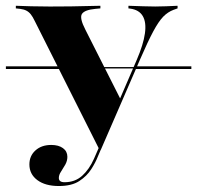

<svg xmlns="http://www.w3.org/2000/svg" viewBox="-49 -439 670 652"><path d="M225 -206.5 222.6 -211.3H413.7L411.3 -206.5ZM-29 -204.8V-213.7H219.4L225 -204.8ZM411.3 -204.8 414.5 -213.7H600.8V-204.8ZM288.7 69.4 69.4 -366.9Q62.1 -382.3 55.6 -390.3Q49.2 -398.4 40.7 -402.8Q32.3 -407.3 19.4 -408.9L4.8 -410.5V-419.4Q27.4 -418.5 56.9 -417.7Q86.3 -416.9 116.9 -416.9H121H126.6Q160.5 -416.9 191.9 -417.3Q223.4 -417.7 249.2 -418.5Q275 -419.4 291.9 -419.4V-410.5L275 -408.9Q238.7 -405.6 229.4 -391.9Q220.2 -378.2 241.1 -337.9L360.5 -101.6L354 -93.5L415.3 -235.5Q437.9 -287.9 443.1 -325.4Q448.4 -362.9 435.9 -384.3Q423.4 -405.6 393.5 -409.7L387.1 -410.5V-419.4Q418.5 -418.5 437.5 -417.7Q456.5 -416.9 478.2 -416.9Q498.4 -416.9 514.9 -417.7Q531.5 -418.5 554 -419.4V-410.5L540.3 -405.6Q521 -398.4 505.2 -382.3Q489.5 -366.1 471.4 -332.3Q453.2 -298.4 426.6 -237.1L293.5 69.4ZM150.8 192.7Q104.8 192.7 77.8 172.6Q50.8 152.4 50.8 119.4Q50.8 90.3 71.4 71.8Q91.9 53.2 125 53.2Q150 53.2 164.9 64.1Q179.8 75 179.8 93.5Q179.8 107.3 172.6 120.2Q165.3 133.1 158.1 144Q150.8 154.8 150.8 165.3Q150.8 179.8 170.2 179.8Q205.6 179.8 229.8 158.1Q254 136.3 270.2 100L294.4 44.4L303.2 46L283.9 91.1Q275.8 112.1 260.9 135.5Q246 158.9 220.2 175.8Q194.4 192.7 150.8 192.7Z"/></svg>

Font: Playfair 144pt SemiExpanded Black
Style: Regular
Weight: 900
Width: 6
Designer: Claus Eggers Sørensen
Foundry: Claus Eggers Sørensen
Version: Version 2.203